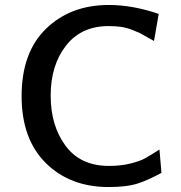

<svg xmlns="http://www.w3.org/2000/svg" viewBox="-20 -733 727 773"><path d="M67 -346Q67 -522 165.5 -617.5Q264 -713 418 -713Q514 -713 619 -677L600 -568Q597 -569 573 -583Q549 -597 540.5 -601Q532 -605 510 -613.5Q488 -622 466 -625Q444 -628 417 -628Q307 -628 245.5 -549Q184 -470 184 -348Q184 -227 244 -146Q304 -65 418 -65Q467 -65 504.5 -74.5Q542 -84 561 -94Q580 -104 622 -131L630 -37Q569 -4 527.5 8Q486 20 417 20Q262 20 164.5 -76.5Q67 -173 67 -346Z"/></svg>

Font: Coval
Style: Medium
Weight: 500
Foundry: Context Ltd
Version: Version 001.000